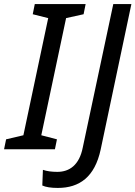

<svg xmlns="http://www.w3.org/2000/svg" viewBox="-40 -734 666 944"><path d="M168 178C185 186 211 190 244 190C351 190 426 136 455 1L606 -714H517L367 -9C350 78 301 111 242 111C215 111 191 108 171 101ZM-20 0H230L240 -49L163 -69L285 -645L371 -664L381 -714H131L121 -664L197 -645L75 -69L-10 -49Z"/></svg>

Font: BC Sans
Style: Italic
Weight: 400
Italic angle: -12°
Designer: Monotype Design Team
Designer: Province of B.C.
Foundry: Monotype Imaging Inc.
Version: Version 2.000;GOOG;noto-source:20170915:90ef993387c0